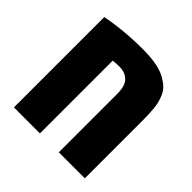

<svg xmlns="http://www.w3.org/2000/svg" viewBox="-168 -785 930 930"><g transform="rotate(45 297.0 -320.5)"><path d="M55.2 0V-618.7Q76.2 -623 97.7 -626.5Q119.1 -629.9 141.1 -632.3Q178.7 -636.7 217.5 -638.9Q256.3 -641.1 295.4 -641.1Q358.9 -641.1 400.6 -631.6Q442.4 -622.1 468.3 -603.5Q487.3 -592.3 500 -578.1Q512.7 -564 520.5 -544.9Q533.2 -515.6 537.1 -481.2Q541 -446.8 541 -401.9V0H362.8V-401.9Q362.8 -433.1 354.5 -454.6Q346.2 -476.1 328.6 -486.8Q319.8 -493.7 307.6 -497.3Q295.4 -501 277.8 -501Q267.1 -501 256.1 -500.5Q245.1 -500 233.4 -498.5V0Z"/></g></svg>

Font: Open Sans SemiCondensed ExtraBold
Style: Regular
Weight: 800
Width: 4
Designer: Monotype Design Team
Foundry: Monotype Imaging Inc.
Version: Version 3.000